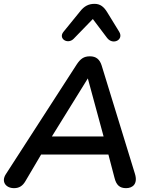

<svg xmlns="http://www.w3.org/2000/svg" viewBox="-24 -971 785 999"><path d="M49 8C76 8 94 -4 108 -28L190 -167H540L572 -45C581 -9 598 8 632 8C668 8 694 -16 678 -67L505 -630C495 -662 476 -678 444 -678C412 -678 395 -665 376 -637L6 -64C-19 -25 7 8 49 8ZM433 -563 515 -261H246ZM359 -769 459 -872 533 -774C563 -734 622 -764 596 -806L534 -907C517 -935 498 -951 468 -951C437 -951 414 -939 393 -912L306 -805C278 -770 328 -738 359 -769Z"/></svg>

Font: SN Pro Semibold
Style: Italic
Weight: 600
Italic angle: -9°
Designer: Tobias Whetton
Foundry: Supernotes
Version: Version 1.001;Glyphs 3.2 (3249)